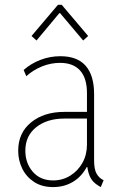

<svg xmlns="http://www.w3.org/2000/svg" viewBox="-20 -760 502 788"><path d="M198.2 7.8Q152.3 7.8 120.4 -12.9Q88.4 -33.7 71.5 -67.6Q54.7 -101.6 54.7 -141.6Q54.7 -214.8 107.7 -257.8Q160.6 -300.8 244.1 -300.8H346.7V-273.4H244.1Q173.3 -273.4 128.7 -238Q84 -202.6 84 -141.6Q84 -90.3 114.7 -54.9Q145.5 -19.5 198.2 -19.5Q236.8 -19.5 268.3 -39.1Q299.8 -58.6 318.4 -91.8Q336.9 -125 336.9 -166V-274.4V-279.3V-377.9Q336.9 -439.5 308.6 -470.7Q280.3 -502 226.6 -502Q188.5 -502 152.6 -487.5Q116.7 -473.1 87.9 -447.3L77.1 -472.7Q106.4 -499 145.8 -514.2Q185.1 -529.3 227.5 -529.3Q297.4 -529.3 331.8 -489.7Q366.2 -450.2 366.2 -374V-102.5Q366.2 -64.5 376.5 -47.1Q386.7 -29.8 401.4 -22.5L405.3 -20.5L393.6 7.8L383.8 2Q361.3 -11.7 351.6 -30.3Q341.8 -48.8 337.9 -78.1L341.8 -74.2H330.1L337.9 -78.1Q315.9 -35.6 279.8 -13.9Q243.7 7.8 198.2 7.8ZM129.9 -593.8 109.4 -612.3 217.8 -740.2H233.4L341.8 -612.3L321.3 -593.8L226.6 -706.1H223.6Z"/></svg>

Font: Reddit Sans Condensed ExtraLight
Style: Regular
Weight: 250
Version: Version 1.014